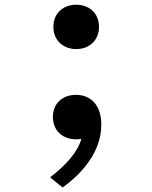

<svg xmlns="http://www.w3.org/2000/svg" viewBox="-20 -586 660 833"><path d="M310.5 18.5C318 18.5 325.5 18 333 16.5C315.5 76.5 266 130 197.5 183.5L251.5 227.5C339 165 419.5 70 419.5 -44.5C419.5 -134 370.5 -174.5 309.5 -174.5C253 -174.5 209.5 -139 209.5 -78.5C209.5 -19 252 18.5 310.5 18.5ZM311 -373C365.5 -373 409.5 -409.5 409.5 -469.5C409.5 -530 365.5 -565.5 311 -565.5C256 -565.5 211.5 -530 211.5 -469.5C211.5 -409.5 256 -373 311 -373Z"/></svg>

Font: Monaspace Neon Medium
Style: Regular
Weight: 500
Designer: Riley Cran & the Lettermatic Team
Foundry: Lettermatic
Version: Version 1.200 (Monaspace Neon)